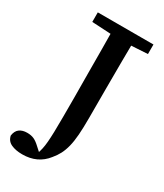

<svg xmlns="http://www.w3.org/2000/svg" viewBox="-231 -745 818 959"><g transform="rotate(30 178.0 -265.5)"><path d="M65 136Q27 136 1 124Q-25 112 -31 83Q-27 55 -10 42.5Q7 30 34 30Q57 30 73.5 37.5Q90 45 110 64L140 91H127H136L129 93Q135 77 139 59Q143 41 145 17Q147 -7 148 -42Q149 -77 149 -127Q149 -155 149 -183Q149 -211 149 -243.5Q149 -276 148.5 -315Q148 -354 148 -404.5Q148 -455 147.5 -519.5Q147 -584 146 -667H266Q265 -591 264.5 -514.5Q264 -438 264 -360V-188Q264 -131 261 -91Q258 -51 250.5 -21.5Q243 8 231.5 30Q220 52 203 72Q178 104 143.5 120Q109 136 65 136ZM38 -612V-667H359V-612L225 -604H184Z"/></g></svg>

Font: Source Serif 4 Medium
Style: Regular
Weight: 500
Designer: Frank Grießhammer
Foundry: Adobe Systems Incorporated
Version: Version 4.004;hotconv 1.0.116;makeotfexe 2.5.65601